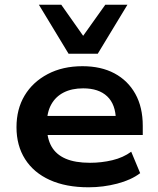

<svg xmlns="http://www.w3.org/2000/svg" viewBox="-20 -785 670 815"><path d="M356 10Q260 10 191.5 -21Q123 -52 86.5 -109.5Q50 -167 50 -245Q50 -322 84.5 -379.5Q119 -437 182.5 -470.5Q246 -504 330 -504Q409 -504 466 -473.5Q523 -443 554.5 -386.5Q586 -330 586 -251V-212H158V-293H491L472 -275Q471 -342 435 -376Q399 -410 333 -410Q285 -410 250.5 -392.5Q216 -375 197.5 -341.5Q179 -308 179 -261V-250Q179 -198 198.5 -163.5Q218 -129 258.5 -111.5Q299 -94 362 -94Q411 -94 457 -105Q503 -116 537 -141L575 -50Q537 -21 477.5 -5.5Q418 10 356 10ZM271 -557 145 -765H240L333 -633L427 -765H521L395 -557Z"/></svg>

Font: Nunito Sans 10pt SemiExpanded
Style: Bold
Weight: 700
Width: 6
Designer: Vernon Adams
Foundry: Vernon Adams
Version: Version 3.101;gftools[0.9.27]